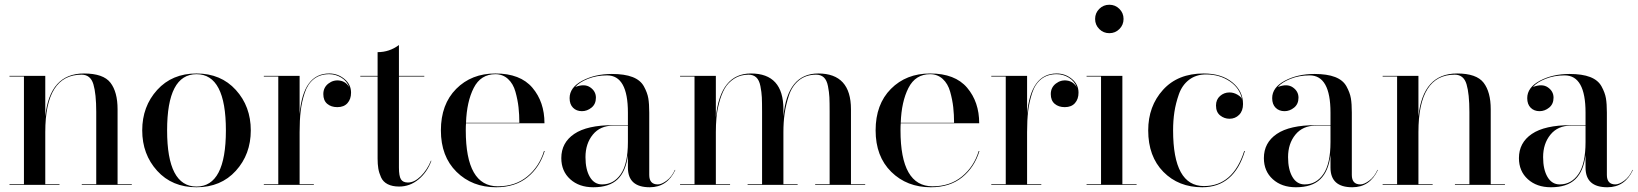

<svg xmlns="http://www.w3.org/2000/svg" viewBox="-20 -780 6909 810"><path d="M20 -3H81V-457H20V-460H171V-289Q190 -470 334 -470Q416 -470 446 -431Q476 -392 476 -319V-3H536V0H325V-3H386V-308Q386 -384 374 -424.5Q362 -465 324 -465Q171 -465 171 -223V-3H231V0H20Z M643 -59.5Q580 -129 580 -230Q580 -331 643 -400.5Q706 -470 809 -470Q912 -470 975 -400.5Q1038 -331 1038 -230Q1038 -129 975 -59.5Q912 10 809 10Q706 10 643 -59.5ZM809 -467Q685 -467 685 -230Q685 7 809 7Q933 7 933 -230Q933 -467 809 -467Z M1093 -3H1154V-457H1093V-460H1244V-299Q1259 -470 1369 -470Q1405 -470 1433 -447Q1461 -424 1461 -389Q1461 -362 1446 -345Q1431 -328 1403 -328Q1377 -328 1360.5 -342Q1344 -356 1344 -383Q1344 -411 1365.5 -427.5Q1387 -444 1413.5 -440Q1440 -436 1454 -411Q1444 -438 1420 -452.5Q1396 -467 1369 -467Q1330 -467 1304 -446.5Q1278 -426 1265.5 -388Q1253 -350 1248.5 -311.5Q1244 -273 1244 -223V-3H1304V0H1093Z M1800 -102Q1782 -53 1745.5 -23Q1709 7 1664 7Q1635 7 1615.5 -3Q1596 -13 1587.5 -32Q1579 -51 1576 -69Q1573 -87 1573 -111V-457H1500V-460H1573V-560Q1623 -560 1663 -590V-460H1770V-457H1663V-73Q1663 -37 1671.5 -23.5Q1680 -10 1701 -10Q1728 -10 1755 -36.5Q1782 -63 1798 -102Z M2278 -143Q2257 -74 2205 -32Q2153 10 2073 10Q1972 10 1906 -55Q1840 -120 1840 -230Q1840 -340 1904.5 -405Q1969 -470 2070 -470Q2175 -470 2226 -410Q2277 -350 2277 -260H1946Q1945 -250 1945 -230Q1945 6 2080 6Q2154 6 2204.5 -35.5Q2255 -77 2275 -143ZM2070 -467Q2008 -467 1978.5 -409Q1949 -351 1946 -262H2171Q2171 -296 2167.5 -327.5Q2164 -359 2154.5 -393Q2145 -427 2123 -447Q2101 -467 2070 -467Z M2567 -252H2629V-305Q2629 -462 2541 -462Q2497 -462 2460.5 -447.5Q2424 -433 2407 -413Q2446 -428 2470 -411.5Q2494 -395 2494 -368Q2494 -341 2475.5 -326Q2457 -311 2435 -311Q2412 -311 2397.5 -325.5Q2383 -340 2383 -366Q2383 -411 2436.5 -439.5Q2490 -468 2561 -468Q2615 -468 2648.5 -455Q2682 -442 2696.5 -415.5Q2711 -389 2715 -365.5Q2719 -342 2719 -305V-42Q2719 -2 2755 -2Q2771 -2 2792.5 -18Q2814 -34 2827 -63H2829Q2795 10 2721 10Q2629 10 2629 -73V-126Q2621 -58 2586 -24Q2551 10 2483 10Q2423 10 2385.5 -24Q2348 -58 2348 -113Q2348 -178 2402.5 -215Q2457 -252 2567 -252ZM2520 -2Q2569 -2 2599 -45.5Q2629 -89 2629 -181V-250H2567Q2512 -250 2481 -212Q2450 -174 2450 -117Q2450 -65 2468.5 -33.5Q2487 -2 2520 -2Z M2849 -3H2910V-457H2849V-460H3000V-286Q3019 -470 3148 -470Q3285 -470 3285 -319V-289Q3302 -470 3432 -470Q3570 -470 3570 -319V-3H3630V0H3419V-3H3480V-308Q3480 -348 3479 -369.5Q3478 -391 3473 -416.5Q3468 -442 3455.5 -453.5Q3443 -465 3423 -465Q3380 -465 3350.5 -441Q3321 -417 3308 -376.5Q3295 -336 3290 -300Q3285 -264 3285 -223V-3H3345V0H3134V-3H3195V-308Q3195 -348 3194 -369.5Q3193 -391 3188 -416.5Q3183 -442 3170.5 -453.5Q3158 -465 3138 -465Q3103 -465 3077 -448Q3051 -431 3037 -406Q3023 -381 3014 -346.5Q3005 -312 3002.5 -283Q3000 -254 3000 -223V-3H3060V0H2849Z M4112 -143Q4091 -74 4039 -32Q3987 10 3907 10Q3806 10 3740 -55Q3674 -120 3674 -230Q3674 -340 3738.5 -405Q3803 -470 3904 -470Q4009 -470 4060 -410Q4111 -350 4111 -260H3780Q3779 -250 3779 -230Q3779 6 3914 6Q3988 6 4038.5 -35.5Q4089 -77 4109 -143ZM3904 -467Q3842 -467 3812.5 -409Q3783 -351 3780 -262H4005Q4005 -296 4001.5 -327.5Q3998 -359 3988.5 -393Q3979 -427 3957 -447Q3935 -467 3904 -467Z M4162 -3H4223V-457H4162V-460H4313V-299Q4328 -470 4438 -470Q4474 -470 4502 -447Q4530 -424 4530 -389Q4530 -362 4515 -345Q4500 -328 4472 -328Q4446 -328 4429.5 -342Q4413 -356 4413 -383Q4413 -411 4434.5 -427.5Q4456 -444 4482.5 -440Q4509 -436 4523 -411Q4513 -438 4489 -452.5Q4465 -467 4438 -467Q4399 -467 4373 -446.5Q4347 -426 4334.5 -388Q4322 -350 4317.5 -311.5Q4313 -273 4313 -223V-3H4373V0H4162Z M4617.5 -657.5Q4600 -675 4600 -700Q4600 -725 4617.5 -742.5Q4635 -760 4660 -760Q4685 -760 4702.5 -742.5Q4720 -725 4720 -700Q4720 -675 4702.5 -657.5Q4685 -640 4660 -640Q4635 -640 4617.5 -657.5ZM4564 -3H4625V-457H4564V-460H4715V-3H4775V0H4564Z M5220 -360Q5211 -408 5168 -437Q5125 -466 5068 -466Q5026 -466 4996.5 -443.5Q4967 -421 4953.5 -382.5Q4940 -344 4934.5 -307.5Q4929 -271 4929 -230Q4929 5 5059 5Q5182 5 5229 -143H5232Q5186 10 5052 10Q4952 10 4888 -55Q4824 -120 4824 -230Q4824 -332 4886.5 -401Q4949 -470 5058 -470Q5133 -470 5178.5 -433Q5224 -396 5224 -341Q5224 -312 5207.5 -295.5Q5191 -279 5167 -279Q5145 -279 5127.5 -293Q5110 -307 5110 -335Q5110 -360 5127 -375Q5144 -390 5167 -390Q5185 -390 5201.5 -380Q5218 -370 5220 -360Z M5531 -252H5593V-305Q5593 -462 5505 -462Q5461 -462 5424.5 -447.5Q5388 -433 5371 -413Q5410 -428 5434 -411.5Q5458 -395 5458 -368Q5458 -341 5439.5 -326Q5421 -311 5399 -311Q5376 -311 5361.5 -325.5Q5347 -340 5347 -366Q5347 -411 5400.5 -439.5Q5454 -468 5525 -468Q5579 -468 5612.5 -455Q5646 -442 5660.5 -415.5Q5675 -389 5679 -365.5Q5683 -342 5683 -305V-42Q5683 -2 5719 -2Q5735 -2 5756.5 -18Q5778 -34 5791 -63H5793Q5759 10 5685 10Q5593 10 5593 -73V-126Q5585 -58 5550 -24Q5515 10 5447 10Q5387 10 5349.5 -24Q5312 -58 5312 -113Q5312 -178 5366.5 -215Q5421 -252 5531 -252ZM5484 -2Q5533 -2 5563 -45.5Q5593 -89 5593 -181V-250H5531Q5476 -250 5445 -212Q5414 -174 5414 -117Q5414 -65 5432.5 -33.5Q5451 -2 5484 -2Z M5813 -3H5874V-457H5813V-460H5964V-289Q5983 -470 6127 -470Q6209 -470 6239 -431Q6269 -392 6269 -319V-3H6329V0H6118V-3H6179V-308Q6179 -384 6167 -424.5Q6155 -465 6117 -465Q5964 -465 5964 -223V-3H6024V0H5813Z M6607 -252H6669V-305Q6669 -462 6581 -462Q6537 -462 6500.5 -447.5Q6464 -433 6447 -413Q6486 -428 6510 -411.5Q6534 -395 6534 -368Q6534 -341 6515.5 -326Q6497 -311 6475 -311Q6452 -311 6437.5 -325.5Q6423 -340 6423 -366Q6423 -411 6476.5 -439.5Q6530 -468 6601 -468Q6655 -468 6688.5 -455Q6722 -442 6736.5 -415.5Q6751 -389 6755 -365.5Q6759 -342 6759 -305V-42Q6759 -2 6795 -2Q6811 -2 6832.5 -18Q6854 -34 6867 -63H6869Q6835 10 6761 10Q6669 10 6669 -73V-126Q6661 -58 6626 -24Q6591 10 6523 10Q6463 10 6425.5 -24Q6388 -58 6388 -113Q6388 -178 6442.5 -215Q6497 -252 6607 -252ZM6560 -2Q6609 -2 6639 -45.5Q6669 -89 6669 -181V-250H6607Q6552 -250 6521 -212Q6490 -174 6490 -117Q6490 -65 6508.5 -33.5Q6527 -2 6560 -2Z"/></svg>

Font: Bodoni* 72
Style: Regular
Weight: 400
Version: Version 1.003